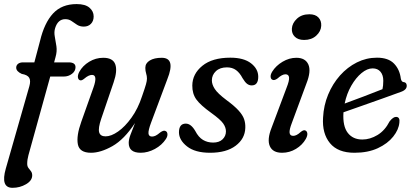

<svg xmlns="http://www.w3.org/2000/svg" viewBox="-31 -740 2025 942"><path d="M48.5 -408Q48.5 -419.5 57.5 -426.8Q66.5 -434 82 -434H137.5L165.5 -539.5Q186.5 -627.5 229.2 -673.8Q272 -720 345 -720Q387.5 -720 408 -702.2Q428.5 -684.5 428.5 -659.5Q428.5 -637 415.2 -623.2Q402 -609.5 380 -609.5Q361 -609.5 347 -618.5Q333 -627.5 320 -636.8Q307 -646 289.5 -646Q253 -646 239.5 -602Q233.5 -583 237.8 -560.5Q242 -538 245.8 -513Q249.5 -488 241.5 -460L234.5 -434H306Q339.5 -434 339.5 -410.5Q339.5 -391 322.2 -377.8Q305 -364.5 282 -364.5H215.5L108.5 21.5Q102.5 43 102.5 63.5Q102.5 76 108.5 84Q114.5 92 120.8 100Q127 108 127 120.5Q127 146 96.8 163.8Q66.5 181.5 30.5 181.5Q-29.5 181.5 -2.5 87L113 -317Q120.5 -343.5 112.5 -358Q104.5 -372.5 75.5 -377.5Q48.5 -390 48.5 -408Z M780.5 -97.5Q789.5 -94 790.5 -82.5Q791.5 -71 783 -58Q763.5 -28 729 -9.2Q694.5 9.5 659 9.5Q600.5 9.5 600.5 -39Q600.5 -56 608.8 -78Q617 -100 631.5 -136.5Q578.5 -56 520.8 -23.2Q463 9.5 415.5 9.5Q359 9.5 351 -32Q343 -73.5 368 -143L427.5 -310.5Q449.5 -372.5 420.5 -372.5Q404 -372.5 383 -354.5Q368.5 -342 359.5 -347Q352.5 -350.5 351.2 -361.2Q350 -372 358 -387.5Q374.5 -417.5 406.5 -437Q438.5 -456.5 475.5 -456.5Q523 -456.5 534.5 -424.5Q546 -392.5 526.5 -336L465.5 -157Q450 -111 455.5 -91Q461 -71 487 -71Q514.5 -71 548.5 -94.8Q582.5 -118.5 614.2 -162.8Q646 -207 666 -268Q680.5 -309.5 685.2 -326.5Q690 -343.5 690 -354.5Q690 -367 686 -379.5Q682 -392 682 -407Q682 -430 703.8 -443.2Q725.5 -456.5 762.5 -456.5Q832 -456.5 790 -351.5L710.5 -139Q696 -100.5 697.5 -85.2Q699 -70 715 -70Q723.5 -70 732.8 -74.5Q742 -79 755.5 -90.5Q771.5 -102 780.5 -97.5Z M1014.5 -40.5Q1044.5 -40.5 1061 -56.5Q1077.5 -72.5 1077.5 -95.5Q1077.5 -115 1063.8 -134.5Q1050 -154 1005.5 -186Q952.5 -224 932.2 -252.2Q912 -280.5 912.5 -320.5Q913 -377.5 961.8 -417.2Q1010.5 -457 1099 -457Q1165 -457 1200.5 -429.5Q1236 -402 1236 -363.5Q1236 -321 1204 -321Q1191.5 -321 1181.2 -328.8Q1171 -336.5 1159 -356.5Q1145.5 -382.5 1127.2 -396Q1109 -409.5 1082.5 -409.5Q1048 -409.5 1028.2 -390.8Q1008.5 -372 1008.5 -345.5Q1008.5 -325.5 1022.8 -303.5Q1037 -281.5 1079.5 -249.5Q1119 -220.5 1139.2 -198.2Q1159.5 -176 1166.5 -155.8Q1173.5 -135.5 1172.5 -112.5Q1171 -59.5 1125.2 -25Q1079.5 9.5 999.5 9.5Q926 9.5 886.5 -21.8Q847 -53 847 -91.5Q847.5 -133.5 880.5 -133.5Q906 -133.5 927 -97.5Q943 -66.5 965 -53.5Q987 -40.5 1014.5 -40.5Z M1461 -544Q1431.5 -544 1415.5 -559.8Q1399.5 -575.5 1401 -599.5Q1402.5 -626.5 1425.8 -648.2Q1449 -670 1487 -670Q1516.5 -670 1531.5 -654Q1546.5 -638 1545 -613Q1543.5 -586 1520.5 -565Q1497.5 -544 1461 -544ZM1401 -137Q1388 -103.5 1389.8 -88.5Q1391.5 -73.5 1407.5 -73.5Q1415.5 -73.5 1424.2 -77.8Q1433 -82 1445 -93Q1459.5 -104.5 1468 -99.5Q1475.5 -96 1476.8 -85Q1478 -74 1469.5 -58.5Q1452.5 -28.5 1421 -9.5Q1389.5 9.5 1353 9.5Q1307 9.5 1292.8 -23Q1278.5 -55.5 1301.5 -113.5L1375 -309.5Q1389 -344.5 1387.2 -360Q1385.5 -375.5 1369.5 -375.5Q1353 -375.5 1330.5 -355Q1315.5 -344 1306 -348.5Q1298 -351.5 1296.8 -362.5Q1295.5 -373.5 1304.5 -388.5Q1322.5 -417.5 1355.2 -437Q1388 -456.5 1423 -456.5Q1467 -456.5 1481.8 -423.8Q1496.5 -391 1472.5 -330.5Z M1928.5 -139Q1925.5 -104 1898.2 -69.8Q1871 -35.5 1822.8 -13Q1774.5 9.5 1708 9.5Q1626.5 9.5 1587.8 -37.8Q1549 -85 1554 -163Q1557 -223 1579 -276Q1601 -329 1637.2 -369.8Q1673.5 -410.5 1720 -433.8Q1766.5 -457 1818.5 -457Q1874 -457 1902 -428.2Q1930 -399.5 1935.5 -354.5Q1938.5 -339 1948 -337.5Q1963.5 -336.5 1964.5 -321Q1966 -299 1934 -288.5Q1896 -274.5 1844 -256Q1792 -237.5 1740.8 -219.5Q1689.5 -201.5 1654 -189V-187Q1650 -121 1675.2 -88.2Q1700.5 -55.5 1746.5 -55.5Q1784.5 -55.5 1821 -77.5Q1857.5 -99.5 1880.5 -144.5Q1898.5 -167.5 1913.5 -166.5Q1932 -165 1928.5 -139ZM1797 -404.5Q1770.5 -404.5 1742.8 -381.5Q1715 -358.5 1692.5 -319.5Q1670 -280.5 1660 -232Q1700 -246.5 1752.8 -266.5Q1805.5 -286.5 1845.5 -302.5Q1849.5 -319 1849.5 -344Q1849.5 -371.5 1835.8 -388Q1822 -404.5 1797 -404.5Z"/></svg>

Font: Fraunces 72pt S100
Style: Italic
Weight: 400
Italic angle: -16°
Version: Version 1.000; ttfautohint (v1.8.3)